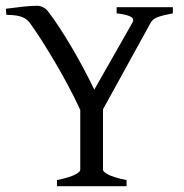

<svg xmlns="http://www.w3.org/2000/svg" viewBox="-20 -640 634 660"><path d="M175.8 0V-21Q220.2 -30.3 238 -39.8Q255.9 -49.3 255.9 -56.2V-262.2Q237.8 -301.8 214.8 -344.7Q191.9 -387.7 168 -428.2Q144 -468.8 121.6 -503.7Q99.1 -538.6 82 -562Q77.6 -567.4 72 -572.3Q66.4 -577.1 57.6 -580.8Q48.8 -584.5 35.6 -586.7Q22.5 -588.9 2 -588.9L0 -609.9Q28.8 -613.8 57.6 -616.9Q86.4 -620.1 106.9 -620.1Q129.4 -620.1 145 -601.1Q163.1 -577.6 184.1 -545.7Q205.1 -513.7 226.1 -478Q247.1 -442.4 267.1 -404.8Q287.1 -367.2 304.2 -332L435.1 -562Q442.4 -574.7 430.4 -582Q418.5 -589.4 380.9 -594.2V-615.2H574.2V-594.2Q540.5 -587.9 522.7 -581.3Q504.9 -574.7 498 -562L334 -264.2V-56.2Q334 -53.2 338.1 -49.1Q342.3 -44.9 351.8 -40Q361.3 -35.2 376.7 -30.3Q392.1 -25.4 415 -21V0Z"/></svg>

Font: Gentium Kaktovik
Style: Regular
Weight: 400
Designer: J. Victor Gaultney and Annie Olsen
Foundry: SIL International
Version: Version 1.102; 2013; Maintenance release